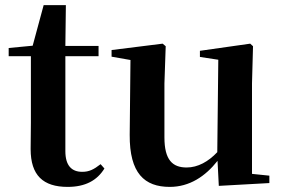

<svg xmlns="http://www.w3.org/2000/svg" viewBox="-20 -716 1107 752"><path d="M245 16C314 16 360 -9 389 -56L374 -73C347 -52 329 -43 302 -43C261 -43 236 -67 236 -124V-496H366V-536H236L238 -696H151L108 -537L14 -528V-496H101V-235C101 -195 100 -169 100 -132C100 -29 149 16 245 16Z M837 12 1035 1V-28L967 -35V-389L971 -535L960 -545L763 -517V-493L835 -482L831 -120C796 -83 755 -60 711 -60C656 -60 624 -89 624 -178V-389L629 -535L617 -545L417 -520V-494L491 -481L488 -188C487 -37 546 16 645 16C722 16 784 -25 832 -86Z"/></svg>

Font: Noto Serif SC
Style: Bold
Weight: 700
Designer: Ryoko NISHIZUKA 西塚涼子 (kana & ideographs); Frank Grießhammer (Latin, Greek & Cyrillic); Wenlong ZHANG 张文龙 (bopomofo); San
Foundry: Adobe
Version: Version 2.001;hotconv 1.1.0;makeotfexe 2.6.0